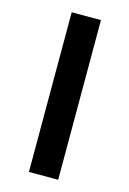

<svg xmlns="http://www.w3.org/2000/svg" viewBox="-103 -696 504 748"><g transform="rotate(15 149.5 -322.0)"><path d="M91 -644H209V0H91Z"/></g></svg>

Font: Montserrat Ace
Style: Bold
Weight: 600
Designer: Julieta Ulanovsky
Foundry: Julieta Ulanovsky
Version: Version 1